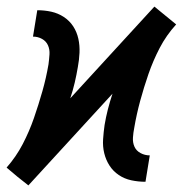

<svg xmlns="http://www.w3.org/2000/svg" viewBox="-40 -551 560 582"><path d="M46 11 12 -16 -20 -43Q9 -76 29 -114.5Q49 -153 63 -193.5Q77 -234 88.5 -274.5Q100 -315 107 -356Q109 -371 110 -386Q111 -401 105.5 -413.5Q100 -426 87.5 -433Q75 -440 60 -440L73 -520Q95 -520 115.5 -515.5Q136 -511 153.5 -499.5Q171 -488 182 -471Q193 -454 197.5 -433.5Q202 -413 201 -391Q200 -369 196 -348Q192 -324 186.5 -300.5Q181 -277 173 -253L428 -531L461 -504L494 -477Q464 -444 444 -405.5Q424 -367 410 -326.5Q396 -286 385 -245.5Q374 -205 367 -164Q364 -149 363 -134Q362 -119 367.5 -106.5Q373 -94 386 -87Q399 -80 414 -80L401 0Q379 0 358 -4.5Q337 -9 320 -20.5Q303 -32 292 -49Q281 -66 276 -86.5Q271 -107 272.5 -129Q274 -151 277 -172Q281 -196 287 -219.5Q293 -243 301 -267Z"/></svg>

Font: Iosevka SS18 Medium
Style: Italic
Weight: 500
Italic angle: -9°
Monospace: yes
Designer: Belleve Invis
Foundry: Belleve Invis
Version: Version 25.1.1; ttfautohint (v1.8.4)